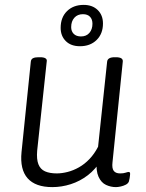

<svg xmlns="http://www.w3.org/2000/svg" viewBox="-20 -759 597 785"><path d="M194 6Q125 6 93 -30Q61 -66 68 -137L106 -507Q107 -517 115 -521Q123 -525 137 -525H144Q159 -525 166 -520.5Q173 -516 171 -507L132 -143Q129 -108 137 -87.5Q145 -67 164 -58.5Q183 -50 212 -50Q233 -50 256.5 -56Q280 -62 303 -75Q326 -88 346 -109Q366 -130 381 -159L418 -507Q420 -525 449 -525H453Q469 -525 476 -520.5Q483 -516 482 -507L440 -96Q437 -71 445 -60.5Q453 -50 471 -50Q485 -50 493.5 -53Q502 -56 507 -56Q509 -56 510.5 -54Q512 -52 512 -48Q512 -47 511.5 -42Q511 -37 510 -30.5Q509 -24 507 -17Q504 -9 494.5 -4Q485 1 473.5 3.5Q462 6 454 6Q433 6 413.5 -3Q394 -12 383 -36Q372 -60 375 -104L394 -105Q371 -67 339 -42.5Q307 -18 269.5 -6Q232 6 194 6ZM307 -570Q270 -570 249 -591Q228 -612 228 -645Q228 -688 254 -713.5Q280 -739 322 -739Q358 -739 379.5 -718Q401 -697 401 -663Q401 -621 375 -595.5Q349 -570 307 -570ZM311 -610Q333 -610 345.5 -624.5Q358 -639 358 -662Q358 -680 348 -690.5Q338 -701 319 -701Q297 -701 284 -686.5Q271 -672 271 -648Q271 -631 281.5 -620.5Q292 -610 311 -610Z"/></svg>

Font: Asap Light
Style: Italic
Weight: 300
Italic angle: -6°
Designer: Pablo Cosgaya
Foundry: Omnibus-Type
Version: Version 3.001